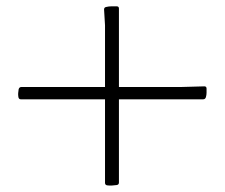

<svg xmlns="http://www.w3.org/2000/svg" viewBox="-20 -585 710 607"><path d="M39 -303Q41 -310 48 -310H554L626 -312Q633 -312 633 -305Q633 -298 633 -291.5Q633 -285 631 -278Q629 -271 622 -271H46Q39 -271 38 -279Q37 -285 37.5 -291Q38 -297 39 -303ZM356 -8Q356 -1 349 0Q342 1 334 1.5Q326 2 319 1Q312 0 312 -7V-505L309 -555Q309 -562 316 -563Q324 -565 332.5 -565Q341 -565 349 -565Q356 -565 356 -558Z"/></svg>

Font: Hahmlet ExtraLight
Style: Regular
Weight: 250
Designer: Minjoo Ham & Mark Frömberg
Foundry: hypertype
Version: Version 1.002